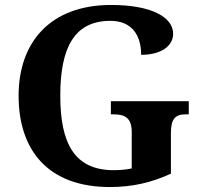

<svg xmlns="http://www.w3.org/2000/svg" viewBox="-20 -744 809 774"><path d="M423 10C514 10 591 -8 669 -44V-208C669 -265 687 -283 728 -283H741V-336H427V-283H440C487 -283 511 -265 511 -212V-65C488 -60 463 -58 438 -58C281 -58 223 -165 223 -358C223 -551 279 -660 425 -660C510 -660 549 -604 549 -523C633 -523 678 -561 678 -608C678 -673 594 -724 428 -724C183 -724 55 -574 55 -358C55 -137 175 10 423 10Z"/></svg>

Font: Noto Nastaliq Urdu
Style: Bold
Weight: 700
Designer: Monotype Design Team (Patrick Giasson: type design, Kamal Mansour: OpenType code, Glenda Bellarosa). Updated by Simon Co
Foundry: Monotype Imaging Inc., Simon Cozens
Version: Version 3.009